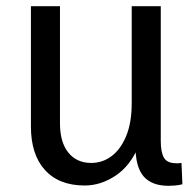

<svg xmlns="http://www.w3.org/2000/svg" viewBox="-20 -589 627 621"><path d="M418 -118H429Q402 -53 354 -21Q306 11 254 11Q171 11 125.5 -39Q80 -89 80 -180V-569H174V-190Q174 -129 201 -95.5Q228 -62 275 -62Q312 -62 341.5 -84.5Q371 -107 388.5 -150Q406 -193 406 -255V-569H500V-133Q500 -96 510.5 -78.5Q521 -61 550 -61Q554 -61 558 -61Q562 -61 567 -62L570 7Q558 10 546.5 11Q535 12 525 12Q471 12 444.5 -18.5Q418 -49 418 -118Z"/></svg>

Font: Yaldevi ExtraLight Medium
Style: Regular
Weight: 500
Version: Version 1.100